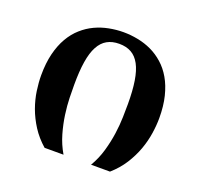

<svg xmlns="http://www.w3.org/2000/svg" viewBox="-98 -639 785 749"><g transform="rotate(20 294.0 -264.5)"><path d="M293.9 -481Q264.6 -481 243.7 -469.2Q222.7 -457.5 209 -432.1Q195.3 -406.7 189 -366.9Q182.6 -327.1 182.6 -271Q182.6 -249 183.3 -217Q184.1 -185.1 189.2 -148.4Q194.3 -111.8 205.3 -73.2Q216.3 -34.7 236.8 0H158.2Q126 -28.3 104.7 -61.5Q83.5 -94.7 71 -129.2Q58.6 -163.6 53.7 -197.8Q48.8 -231.9 48.8 -261.7Q48.8 -312 58.6 -351.6Q68.4 -391.1 85.7 -420.9Q103 -450.7 126.5 -471.4Q149.9 -492.2 177 -504.9Q204.1 -517.6 234.1 -523.4Q264.2 -529.3 293.9 -529.3Q323.7 -529.3 353.8 -523.4Q383.8 -517.6 410.9 -504.9Q438 -492.2 461.4 -471.4Q484.9 -450.7 502.2 -420.9Q519.5 -391.1 529.3 -351.6Q539.1 -312 539.1 -261.7Q539.1 -231.9 533.9 -197.8Q528.8 -163.6 516.4 -129.2Q503.9 -94.7 482.9 -61.5Q461.9 -28.3 429.7 0H351.1Q371.6 -34.7 382.6 -73.2Q393.6 -111.8 398.7 -148.4Q403.8 -185.1 404.5 -217Q405.3 -249 405.3 -271Q405.3 -327.1 398.9 -366.9Q392.6 -406.7 378.9 -432.1Q365.2 -457.5 344.2 -469.2Q323.2 -481 293.9 -481Z"/></g></svg>

Font: Arian AMU Serif
Style: Bold
Weight: 700
Designer: Ruben Hakobyan (Tarumian)
Foundry: Ruben Hakobyan (Tarumian)
Version: Version 1.002